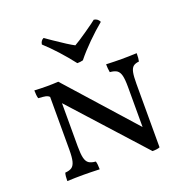

<svg xmlns="http://www.w3.org/2000/svg" viewBox="-132 -869 985 1003"><g transform="rotate(-20 360.5 -368.0)"><path d="M645 -502Q645 -472 641 -457Q620 -455 609 -446Q598 -437 593.5 -415.5Q589 -394 589 -352V1Q576 7 548 7L189 -390V-150Q189 -107 194.5 -85Q200 -63 213 -54Q226 -45 251 -43Q256 -27 256 2Q202 0 167 0Q120 0 76 2Q76 -27 81 -43Q106 -45 118.5 -54Q131 -63 136.5 -85Q142 -107 142 -150V-442L141 -443Q134 -450 123 -452.5Q112 -455 81 -457Q76 -475 76 -502Q112 -500 146 -500Q177 -500 209 -502L542 -129V-352Q542 -394 536.5 -415.5Q531 -437 518 -446Q505 -455 479 -457Q475 -480 475 -502Q525 -500 561 -500Q599 -500 645 -502ZM195 -714Q198 -735 215 -743Q244 -723 254 -716Q327 -666 358 -650Q380 -662 430.5 -697Q481 -732 494 -743Q516 -740 525 -720Q485 -687 442.5 -645Q400 -603 368 -563Q353 -559 336 -559Q266 -649 195 -714Z"/></g></svg>

Font: Vollkorn SC
Style: Regular
Weight: 400
Designer: Friedrich Althausen
Foundry: Friedrich Althausen
Version: Version 4.015